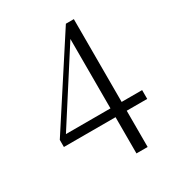

<svg xmlns="http://www.w3.org/2000/svg" viewBox="-179 -849 906 982"><g transform="rotate(-30 273.5 -358.5)"><path d="M34 -195V-237L358 -736H405V-247H526V-195H405V19H339V-195ZM339 -657 76 -247H339Z"/></g></svg>

Font: GL-CurulMinamoto Light
Style: Regular
Weight: 300
Designer: Eunice (kana); Ryoko NISHIZUKA 西塚涼子 (ideographs); Frank Grießhammer (Latin, Greek & Cyrillic); Wenlong ZHANG
Foundry: Gutenberg Labo; Adobe
Version: Version 1.002